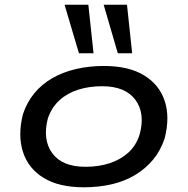

<svg xmlns="http://www.w3.org/2000/svg" viewBox="-20 -786 796 815"><path d="M336 9Q230 9 165 -31Q100 -71 77.5 -141Q55 -211 77 -300Q94 -352 126 -390.5Q158 -429 202.5 -454.5Q247 -480 302.5 -493Q358 -506 421 -506Q526 -506 591 -466.5Q656 -427 679 -358Q702 -289 679 -199Q662 -147 630 -108.5Q598 -70 554 -43.5Q510 -17 455 -4Q400 9 336 9ZM343 -78Q399 -78 445 -93Q491 -108 524.5 -138Q558 -168 573 -216Q597 -305 554.5 -362.5Q512 -420 413 -420Q359 -420 312.5 -405.5Q266 -391 232.5 -360.5Q199 -330 183 -283Q160 -193 202 -135.5Q244 -78 343 -78ZM480 -560 420 -766H519L541 -560ZM315 -560 254 -766H355L377 -560Z"/></svg>

Font: Nunito Sans 7pt Expanded Medium
Style: Italic
Weight: 500
Width: 7
Italic angle: -9°
Designer: Vernon Adams
Foundry: Vernon Adams
Version: Version 3.101;gftools[0.9.27]